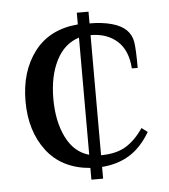

<svg xmlns="http://www.w3.org/2000/svg" viewBox="-46 -562 574 653"><g transform="rotate(-5 241.5 -235.0)"><path d="M40 -235Q40 -337 91.5 -404.5Q143 -472 240 -480V-520H280V-480Q323 -480 355.5 -471Q388 -462 405 -445Q422 -428 426 -403.5Q430 -379 430 -315H410Q406 -377 371 -408.5Q336 -440 280 -440V-30Q331 -30 364 -49.5Q397 -69 425 -110L445 -95Q415 -44 374.5 -19Q334 6 280 10V50H240V10Q143 2 91.5 -65.5Q40 -133 40 -235ZM135 -235Q135 -158 162 -103.5Q189 -49 240 -35V-435Q189 -419 162 -365.5Q135 -312 135 -235Z"/></g></svg>

Font: ZCOOL XiaoWei
Style: Regular
Weight: 400
Version: Version 1.000